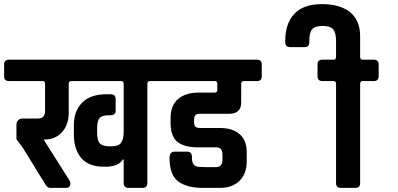

<svg xmlns="http://www.w3.org/2000/svg" viewBox="-113 -913 1933 933"><path d="M488 -138H484Q464 -106 410 -103H390Q318 -103 282 -145Q246 -187 246 -259V-306Q246 -374 286.5 -414.5Q327 -455 405 -455H424Q449 -455 449 -431V-375Q449 -353 424 -353H417Q383 -353 371 -339.5Q359 -326 359 -290V-267Q359 -230 372.5 -216Q386 -202 421 -202H428Q464 -202 476 -220Q488 -238 488 -272V-505Q488 -519 476 -519H233Q221 -519 221 -505V-366Q221 -307 188.5 -271Q156 -235 103 -235H99L223 -39Q229 -31 229 -22Q229 0 208 0H131Q118 0 110 -13L-4 -198L-33 -236V-308Q-33 -321 -24.5 -329Q-16 -337 -3 -337H71Q106 -337 106 -373V-505Q106 -518 96 -519H-69Q-93 -519 -93 -543V-600Q-93 -623 -69 -623H669Q693 -623 693 -600V-543Q693 -519 669 -519H615Q603 -519 603 -505V-23Q603 0 579 0H512Q488 0 488 -23Z M665 -623H1135Q1159 -623 1159 -600V-542Q1159 -519 1135 -519H1071Q1059 -519 1059 -505V-415Q1059 -360 1000 -360H861Q844 -360 837 -354Q830 -348 830 -328V-324Q830 -303 837 -297Q844 -291 861 -291H956Q1017 -291 1051.5 -261Q1086 -231 1086 -173V-129Q1086 -69 1051 -34.5Q1016 0 956 0H871Q794 0 752.5 -32Q711 -64 711 -143V-147Q711 -176 736 -176H798Q820 -176 820 -147V-143Q820 -108 847 -103Q858 -101 883 -101H937Q968 -101 968 -138V-159Q968 -180 960.5 -188.5Q953 -197 937 -197H851Q780 -197 748 -224.5Q716 -252 716 -315V-341Q716 -401 752.5 -432Q789 -463 851 -463H931Q943 -463 943 -477V-505Q943 -519 932 -519H665Q641 -519 641 -542V-600Q641 -623 665 -623Z M1649 -623H1703Q1727 -623 1727 -600V-543Q1727 -519 1703 -519H1649Q1637 -519 1637 -505V-23Q1637 0 1613 0H1544Q1520 0 1520 -23V-505Q1520 -519 1508 -519H1454Q1430 -519 1430 -543V-600Q1430 -623 1454 -623H1508Q1520 -623 1520 -637V-712Q1520 -754 1506 -770.5Q1492 -787 1455 -787Q1418 -787 1404 -771Q1390 -755 1390 -713V-708Q1390 -684 1368 -684H1298Q1273 -684 1273 -708V-713Q1273 -799 1317.5 -846Q1362 -893 1451 -893Q1540 -893 1588.5 -853.5Q1637 -814 1637 -737V-637Q1637 -623 1649 -623Z"/></svg>

Font: RajdhaniMono
Style: Bold
Weight: 700
Monospace: yes
Designer: Satya Rajpurohit, Jyotish Sonowal
Foundry: Indian Type Foundry
Version: Version 1.201;PS 1.0;hotconv 1.0.78;makeotf.lib2.5.61930; tt